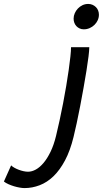

<svg xmlns="http://www.w3.org/2000/svg" viewBox="-180 -728 522 975"><path d="M193.8 -633.3Q193.8 -647.5 199.7 -660.9Q205.6 -674.3 215.6 -684.8Q225.6 -695.3 239 -701.7Q252.4 -708 268.1 -708Q279.8 -708 289.8 -703.6Q299.8 -699.2 307.1 -691.9Q314.5 -684.6 318.4 -674.6Q322.3 -664.6 322.3 -653.3Q322.3 -638.7 316.2 -625.2Q310.1 -611.8 299.6 -601.6Q289.1 -591.3 275.1 -585.2Q261.2 -579.1 245.6 -579.1Q233.9 -579.1 224.4 -583.5Q214.8 -587.9 208 -595.2Q201.2 -602.5 197.5 -612.3Q193.8 -622.1 193.8 -633.3ZM273.4 -488.3Q273.4 -472.7 269.5 -440.9Q265.6 -409.2 259 -368.4Q252.4 -327.6 244.1 -281Q235.8 -234.4 227.1 -189Q218.3 -143.6 209.5 -102.5Q200.7 -61.5 193.4 -32.2Q176.3 37.6 150.1 86.7Q124 135.7 91.6 167Q59.1 198.2 21.5 212.6Q-16.1 227.1 -55.7 227.1Q-65.9 227.1 -80.1 224.6Q-94.2 222.2 -108.9 217.8Q-123.5 213.4 -137.2 207.3Q-150.9 201.2 -160.2 193.8L-123.5 111.8Q-117.2 118.2 -106.7 124Q-96.2 129.9 -84.2 134.3Q-72.3 138.7 -60.1 141.4Q-47.9 144 -37.6 144Q-18.1 144 2.2 132.8Q22.5 121.6 41.5 98.9Q60.5 76.2 76.9 42.2Q93.3 8.3 104.5 -37.6Q113.3 -73.7 122.6 -116.5Q131.8 -159.2 140.4 -203.4Q148.9 -247.6 156.2 -291Q163.6 -334.5 168.9 -372.6Q174.3 -410.6 177.5 -440.7Q180.7 -470.7 180.7 -488.3Z"/></svg>

Font: Andika New Basic
Style: Italic
Weight: 400
Italic angle: -14°
Designer: Victor Gaultney, Annie Olsen, Julie Remington, Don Collingsworth, Eric Hays
Foundry: SIL International
Version: Version 5.500